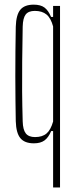

<svg xmlns="http://www.w3.org/2000/svg" viewBox="-20 -626 344 846"><path d="M214 200V-48.5H205.5Q193.5 -20 176 -7.2Q158.5 5.5 129.5 5.5Q88.5 5.5 69.8 -17.2Q51 -40 49.5 -92Q49 -129.5 48.2 -180.8Q47.5 -232 47.5 -288.8Q47.5 -345.5 48 -402.2Q48.5 -459 49.5 -508Q51 -560.5 69.5 -583Q88 -605.5 128.5 -605.5Q159 -605.5 176 -592.8Q193 -580 205 -551.5H214V-600H244.5V200ZM134.5 -22Q166.5 -22 185 -37.8Q203.5 -53.5 214 -90.5V-509.5Q204 -546.5 184.8 -562.2Q165.5 -578 133.5 -578Q105.5 -578 93.2 -562.2Q81 -546.5 80 -509Q78.5 -425 77.8 -356.2Q77 -287.5 77.5 -223.8Q78 -160 80 -91Q81 -54 93.8 -38Q106.5 -22 134.5 -22Z"/></svg>

Font: Big Shoulders Display ExtraLight
Style: Regular
Weight: 250
Designer: Patric King
Foundry: XO Type Co
Version: Version 2.002